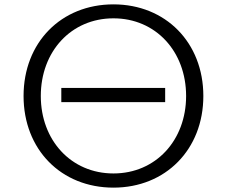

<svg xmlns="http://www.w3.org/2000/svg" viewBox="-20 -808 1040 880"><path d="M500 52C739 52 912 -123 912 -368C912 -613 739 -788 500 -788C260 -788 88 -613 88 -368C88 -123 260 52 500 52ZM500 -13C306 -13 167 -165 167 -368C167 -572 306 -724 500 -724C694 -724 833 -572 833 -368C833 -165 694 -13 500 -13ZM737 -340V-405H261V-340Z"/></svg>

Font: LINE Seed JP App_OTF Regular
Style: Regular
Weight: 400
Designer: LY Corporation & Fontrix & Fontworks
Version: Version 1.002